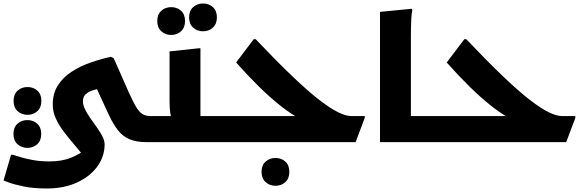

<svg xmlns="http://www.w3.org/2000/svg" viewBox="-43 -810 3306 1094"><path d="M794.7 0Q735.1 0 696 -16.2Q656.9 -32.4 629.9 -66.8Q602.9 -101.3 577.8 -153.7L475.1 -377.1L561.3 -311.5Q530.1 -307.1 499.8 -299.5Q469.4 -292 449.5 -276.8Q429.5 -261.6 429.5 -233.2Q429.5 -211.4 442 -186.3Q454.5 -161.1 472.9 -135Q491.3 -108.8 509.7 -83.1Q528.1 -57.4 540.6 -32.9Q553.1 -8.4 553.1 12.4Q553.1 81.6 511.3 138.9Q469.5 196.3 395.3 230.1Q321.1 264 223.7 264Q148.2 264 92.7 252.6Q37.2 241.2 7.2 229.8Q-22.8 218.4 -22.8 218.4L19.9 72.1H30.7Q44.1 76 72.4 84.9Q100.7 93.8 143.3 101.7Q185.9 109.7 239.3 109.7Q310.9 109.7 363.4 88Q415.8 66.4 448 38.5L451.6 101.8Q419.6 60.1 385.6 20.6Q351.7 -18.8 322.5 -57Q293.4 -95.2 275.4 -134Q257.5 -172.9 257.5 -214.4Q257.5 -277.6 286.8 -323.5Q316.1 -369.4 364.7 -401.1Q413.2 -432.7 471.7 -453.1Q530.1 -473.5 588.7 -486.4L605.1 -478L690.9 -283.7Q713.4 -233.9 730.5 -204.2Q747.5 -174.4 766.7 -161.6Q785.8 -148.7 814.7 -148.7V-20ZM113.5 -155.7Q80.7 -155.7 57.5 -176.7Q34.3 -197.6 34.3 -235.3Q34.3 -272.9 57.5 -293.5Q80.7 -314.1 113.8 -314.1Q147 -314.1 169.8 -293.5Q192.7 -272.9 192.7 -235.3Q192.7 -197.6 170 -176.7Q147.2 -155.7 113.5 -155.7ZM112.8 32.6Q80 32.6 56.8 11.6Q33.6 -9.3 33.6 -47Q33.6 -84.6 56.8 -105.2Q80 -125.8 113.1 -125.8Q146.3 -125.8 169.1 -105.2Q192 -84.6 192 -47Q192 -9.3 169.3 11.6Q146.5 32.6 112.8 32.6Z M815 -148.7H1002.7L944.2 -122.1Q932.5 -134 927.8 -162.7Q923.1 -191.3 923.1 -232.8V-517.2L1088.3 -534.8H1099.1V-77.1L1027.5 -148.7H1227.5V-20L1207.5 0H795V-128.7ZM1113.6 -631.7Q1080.8 -631.7 1057.6 -652.7Q1034.4 -673.6 1034.4 -710.9Q1034.4 -748.9 1057.6 -769.5Q1080.8 -790.1 1113.6 -790.1Q1147.1 -790.1 1170 -769.5Q1192.8 -748.9 1192.8 -710.9Q1192.8 -673.6 1170 -652.7Q1147.1 -631.7 1113.6 -631.7ZM932.2 -610.9Q899.4 -610.9 876.2 -631.9Q853 -652.8 853 -690.1Q853 -728.1 876.2 -748.7Q899.4 -769.3 932.2 -769.3Q965.7 -769.3 988.6 -748.7Q1011.4 -728.1 1011.4 -690.1Q1011.4 -652.8 988.6 -631.9Q965.7 -610.9 932.2 -610.9Z M1208 0V-128.7L1228 -148.7H1711.8L1674.2 -128.3Q1619.2 -157.1 1557.6 -205.5Q1496.1 -253.9 1431.5 -317.5Q1367 -381.1 1302.4 -454L1402.8 -586.8H1413.6Q1534.5 -459.5 1623.7 -374.5Q1712.8 -289.4 1777 -240.1Q1841.1 -190.8 1885 -169.8Q1928.8 -148.7 1958.4 -148.7H2035.2V-137.9L1983.2 0ZM1447.3 169Q1447.3 131.3 1470.5 110.7Q1493.7 90.1 1526.9 90.1Q1560 90.1 1582.9 110.7Q1605.7 131.3 1605.7 169Q1605.7 206.6 1583 227.6Q1560.2 248.5 1526.5 248.5Q1493.7 248.5 1470.5 227.6Q1447.3 206.6 1447.3 169Z M2264.7 0V-148.7H2428V-20L2408 0ZM2122.2 -742.4 2303.4 -760 2306.2 -752Q2302.2 -734 2300.7 -707Q2299.2 -680 2298.7 -652Q2298.2 -624 2298.2 -604V0H2122.2Z M2408 0V-128.7L2428 -148.7H2911.8L2874.2 -128.3Q2819.2 -157.1 2757.6 -205.5Q2696.1 -253.9 2631.5 -317.5Q2567 -381.1 2502.4 -454L2602.8 -586.8H2613.6Q2734.5 -459.5 2823.7 -374.5Q2912.8 -289.4 2977 -240.1Q3041.1 -190.8 3085 -169.8Q3128.8 -148.7 3158.4 -148.7H3235.2V-137.9L3183.2 0Z"/></svg>

Font: Kufam
Style: Regular
Weight: 400
Designer: Wael Morcos, Artur Schmal
Foundry: Original Type
Version: Version 1.301; ttfautohint (v1.8.3)